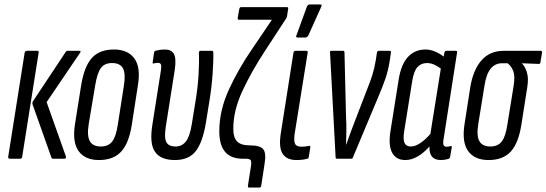

<svg xmlns="http://www.w3.org/2000/svg" viewBox="-20 -715 2462 865"><path d="M218 0Q214 0 212 -4L127 -244Q124 -253 130 -261L276 -481Q279 -486 284 -486H338Q347 -486 340 -476L190 -255L277 -10Q279 0 269 0ZM24 0Q16 0 17 -9L91 -477Q93 -486 101 -486H149Q156 -486 154 -477L80 -9Q79 0 71 0Z M426 6Q363 6 334 -34.5Q305 -75 318 -157L346 -333Q360 -417 394.5 -454.5Q429 -492 493 -492Q556 -492 585.5 -451.5Q615 -411 601 -329L574 -154Q561 -70 526 -32Q491 6 426 6ZM434 -55Q468 -55 485.5 -77.5Q503 -100 511 -155L538 -328Q547 -383 534 -407Q521 -431 485 -431Q451 -431 434.5 -408.5Q418 -386 409 -331L380 -158Q371 -104 384.5 -79.5Q398 -55 434 -55Z M768 6Q705 6 679 -30Q653 -66 666 -150L705 -398Q708 -417 705 -424.5Q702 -432 691 -432Q687 -432 682 -431Q677 -430 672 -429Q666 -428 668 -435L674 -478Q675 -485 683 -487Q703 -492 723 -492Q752 -492 763.5 -472Q775 -452 767 -398L727 -145Q719 -94 729.5 -74.5Q740 -55 771 -55Q799 -55 817 -77Q835 -99 844 -155L861 -260Q871 -320 874.5 -377.5Q878 -435 876 -477Q876 -486 884 -486H935Q941 -486 941 -478Q942 -438 937.5 -377.5Q933 -317 923 -257L908 -164Q893 -73 861.5 -33.5Q830 6 768 6Z M1102 130Q1096 130 1097 121L1110 38Q1114 14 1109.5 7Q1105 0 1086 0H1073Q968 0 968 -123Q968 -217 1011 -311Q1054 -405 1119 -499L1205 -626H1056Q1050 -626 1051 -635L1058 -674Q1060 -683 1066 -683H1273Q1280 -683 1278 -674L1273 -641Q1272 -637 1271 -635Q1270 -633 1268 -630L1176 -489Q1114 -395 1072.5 -306Q1031 -217 1031 -135Q1031 -95 1048.5 -77.5Q1066 -60 1106 -60Q1153 -60 1166.5 -42Q1180 -24 1172 23L1157 121Q1156 130 1148 130Z M1315 6Q1272 6 1253.5 -22Q1235 -50 1245 -114L1302 -477Q1304 -486 1311 -486H1360Q1368 -486 1366 -477L1307 -109Q1303 -76 1310.5 -65Q1318 -54 1338 -54Q1357 -54 1372 -58Q1379 -59 1378 -51L1371 -8Q1370 -1 1365 0Q1344 6 1315 6ZM1320 -546Q1311 -546 1316 -557L1363 -686Q1367 -695 1377 -695H1422Q1433 -695 1427 -684L1369 -555Q1364 -546 1355 -546Z M1499 0Q1492 0 1492 -6L1467 -476Q1465 -486 1472 -486H1526Q1532 -486 1532 -478L1539 -186Q1541 -156 1540.5 -125.5Q1540 -95 1539 -64H1540Q1551 -96 1562.5 -126.5Q1574 -157 1586 -188L1631 -305Q1647 -344 1657 -375.5Q1667 -407 1673 -444L1678 -477Q1680 -486 1686 -486H1736Q1743 -486 1741 -477L1736 -442Q1729 -397 1716 -359.5Q1703 -322 1682 -273L1570 -6Q1569 0 1562 0Z M1806 6Q1765 6 1747 -26.5Q1729 -59 1739 -123L1776 -356Q1787 -425 1818 -458.5Q1849 -492 1897 -492Q1918 -492 1939.5 -483Q1961 -474 1979 -460L1982 -477Q1984 -486 1990 -486H2034Q2041 -486 2039 -477L1979 -92Q1975 -71 1978 -62.5Q1981 -54 1992 -54Q1997 -54 2002 -55Q2007 -56 2011 -57Q2017 -58 2015 -50L2008 -8Q2007 -2 2000 1Q1983 6 1966 6Q1912 6 1915 -55Q1860 6 1806 6ZM1801 -124Q1795 -87 1802.5 -71Q1810 -55 1831 -55Q1850 -55 1873 -70Q1896 -85 1919 -112L1966 -406Q1933 -431 1904 -431Q1877 -431 1860.5 -412.5Q1844 -394 1837 -349Z M2181 6Q2118 6 2089 -34.5Q2060 -75 2073 -157L2099 -324Q2112 -401 2149.5 -443.5Q2187 -486 2249 -486H2416Q2423 -486 2422 -478L2415 -436Q2415 -427 2407 -427L2332 -430V-429Q2347 -413 2354.5 -386.5Q2362 -360 2355 -319L2329 -154Q2316 -70 2281 -32Q2246 6 2181 6ZM2189 -55Q2223 -55 2240.5 -77.5Q2258 -100 2266 -155L2294 -328Q2301 -372 2292.5 -394.5Q2284 -417 2267 -430H2241Q2211 -430 2191 -406Q2171 -382 2163 -331L2135 -158Q2126 -104 2139.5 -79.5Q2153 -55 2189 -55Z"/></svg>

Font: Sofia Sans Extra Condensed
Style: Italic
Weight: 400
Italic angle: -9°
Designer: Botio Nikoltchev, Ani Petrova
Foundry: lettersoup
Version: Version 4.101; ttfautohint (v1.8.4.7-5d5b)